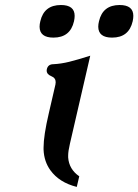

<svg xmlns="http://www.w3.org/2000/svg" viewBox="-20 -713 541 751"><path d="M218.3 -693.4Q272 -693.4 272 -650.9Q272 -641.6 269.5 -629.9Q254.9 -565.9 189 -565.9Q135.3 -565.9 134.8 -608.4Q134.8 -618.2 137.7 -629.9Q152.3 -693.4 218.3 -693.4ZM447.8 -693.4Q501.5 -693.4 501.5 -650.9Q501.5 -641.6 499 -629.9Q484.4 -565.9 418.5 -565.9Q364.7 -565.9 364.3 -608.4Q364.3 -618.2 367.2 -629.9Q381.8 -693.4 447.8 -693.4ZM253.4 -150.4Q246.6 -121.6 246.6 -104.5V-97.2Q250 -50.8 290 -23.4L280.3 18.1Q211.9 1 177.2 -46.9Q152.3 -81.1 150.4 -127.9Q150.4 -131.8 150.4 -135.7Q150.4 -182.6 170.9 -270L196.8 -382.3Q197.8 -387.2 197.8 -391.6Q197.8 -408.2 180.7 -415Q162.6 -422.4 162.6 -437Q162.6 -439.5 163.1 -441.9Q167.5 -461.9 189 -461.9Q218.8 -463.4 250.5 -471.2Q282.2 -479 333 -495.1Z"/></svg>

Font: Caudex
Style: Bold
Weight: 700
Italic angle: -13°
Version: Version 1.04